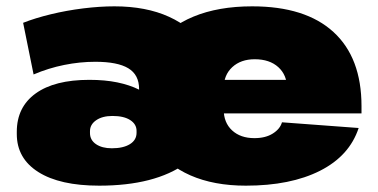

<svg xmlns="http://www.w3.org/2000/svg" viewBox="-20 -573 1194 606"><path d="M293 13Q169 13 101 -30Q33 -73 33 -150V-157Q33 -235 92.5 -278Q152 -321 262 -321Q311 -321 350 -313Q389 -305 419 -290V-292Q419 -337 385 -357.5Q351 -378 281 -378Q232 -378 182.5 -368Q133 -358 86 -338L53 -501Q91 -516 140.5 -528Q190 -540 242.5 -546.5Q295 -553 341 -553Q441 -553 513.5 -520Q586 -487 625.5 -426.5Q665 -366 665 -282V-257Q665 -128 567 -57.5Q469 13 293 13ZM333 -105Q369 -105 390 -118Q411 -131 411 -154V-160Q411 -181 391 -194Q371 -207 335 -207Q303 -207 283.5 -193.5Q264 -180 264 -159V-153Q264 -131 283 -118Q302 -105 333 -105ZM756 13Q655 13 581 -19.5Q507 -52 468 -112.5Q429 -173 429 -258V-282Q429 -367 470.5 -427.5Q512 -488 590.5 -520.5Q669 -553 776 -553Q944 -553 1032.5 -472Q1121 -391 1121 -238V-215H640V-321H919L886 -281V-294Q886 -336 858.5 -361Q831 -386 784 -386Q740 -386 713 -361Q686 -336 686 -294V-228Q686 -186 712.5 -161.5Q739 -137 783 -137Q818 -137 841 -151.5Q864 -166 870 -187L1112 -169Q1083 -81 990 -34Q897 13 756 13Z"/></svg>

Font: Pathway Extreme 28pt Black
Style: Regular
Weight: 900
Designer: Eduardo Rodriguez Tunni
Foundry: Eduardo Rodriguez Tunni
Version: Version 1.001;gftools[0.9.26]